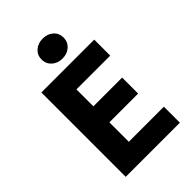

<svg xmlns="http://www.w3.org/2000/svg" viewBox="-250 -952 1049 1049"><g transform="rotate(-45 274.0 -427.5)"><path d="M76.9 0V-651.8H485.3V-528.2H224.3V-397.3H446.5V-273.7H224.3V-123.6H495.3V0ZM290 -700.9Q253.1 -700.9 229 -722.9Q204.9 -744.8 204.9 -778.1Q204.9 -812.1 229 -833.5Q253.1 -855 290 -855Q327.1 -855 351.1 -833.5Q375.1 -812.1 375.1 -778.1Q375.1 -744.8 351.1 -722.9Q327.1 -700.9 290 -700.9Z"/></g></svg>

Font: Source Sans 3
Style: Regular
Weight: 200
Designer: Paul D. Hunt
Foundry: Adobe
Version: Version 3.046;hotconv 1.0.118;makeotfexe 2.5.65603